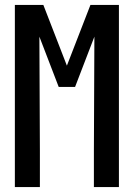

<svg xmlns="http://www.w3.org/2000/svg" viewBox="-20 -755 540 775"><path d="M40 0V-735H155L250 -490L345 -735H460V0H359V-147Q359 -262 360 -377Q361 -492 361 -607L283 -404H217L139 -607Q139 -492 140 -377Q141 -262 141 -147V0Z"/></svg>

Font: Iosevka Term Semibold
Style: Regular
Weight: 600
Monospace: yes
Designer: Belleve Invis
Foundry: Belleve Invis
Version: Version 31.4.0